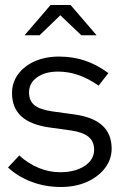

<svg xmlns="http://www.w3.org/2000/svg" viewBox="-20 -737 486 767"><path d="M223 10Q161 10 106.5 -10.5Q52 -31 12 -68L57 -116Q92 -84 134 -66.5Q176 -49 220 -49Q280 -49 318 -74Q356 -99 356 -139Q356 -172 333.5 -190.5Q311 -209 263 -216L176 -228Q101 -239 64.5 -273Q28 -307 28 -365Q28 -407 52 -440Q76 -473 118.5 -492Q161 -511 216 -511Q271 -511 319 -495Q367 -479 413 -445L374 -395Q332 -424 292.5 -437.5Q253 -451 212 -451Q160 -451 128 -428Q96 -405 96 -368Q96 -334 118 -316.5Q140 -299 189 -292L276 -280Q351 -270 388.5 -236Q426 -202 426 -143Q426 -100 399 -65Q372 -30 326.5 -10Q281 10 223 10ZM305 -596 221 -676 138 -596H78L182 -717H262L366 -596Z"/></svg>

Font: Red Hat Display Variable
Style: Regular
Weight: 400
Designer: Pentagram, MCKL
Foundry: Pentagram, MCKL
Version: Version 1.021